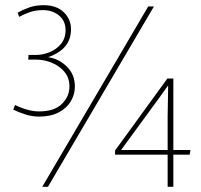

<svg xmlns="http://www.w3.org/2000/svg" viewBox="-20 -721 776 741"><path d="M131 -271Q104 -271 77.5 -279.5Q51 -288 31 -298L38 -316Q59 -305 84 -298Q109 -291 131 -291Q190 -291 219 -320Q248 -349 248 -387Q248 -421 228.5 -444Q209 -467 179.5 -479Q150 -491 118 -491H89L90 -509H120Q144 -509 170 -519Q196 -529 214.5 -550.5Q233 -572 233 -605Q233 -640 208 -661Q183 -682 145 -682Q118 -682 95 -674Q72 -666 54 -656L48 -672Q67 -683 92 -692Q117 -701 148 -701Q198 -701 226 -674Q254 -647 254 -608Q254 -569 232 -542.5Q210 -516 167 -501V-500Q208 -494 238.5 -463.5Q269 -433 269 -387Q269 -357 253.5 -330.5Q238 -304 207 -287.5Q176 -271 131 -271ZM574 -696 165 0H143L552 -696ZM627 0V-272L629 -390H628L592 -340L448 -143V-142H715L712 -124H424V-140L626 -418H649V0Z"/></svg>

Font: Murecho Thin
Style: Regular
Weight: 100
Designer: Neil Summerour
Foundry: Positype
Version: Version 1.010